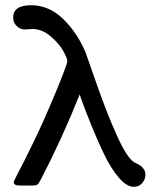

<svg xmlns="http://www.w3.org/2000/svg" viewBox="-20 -717 615 742"><path d="M30.8 -648.9Q30.8 -696.8 100.1 -696.8H102.1Q169.9 -695.8 223.4 -644.3Q276.9 -592.8 310.1 -516.1Q313 -509.3 353 -394Q393.1 -278.8 432.1 -192.4Q471.2 -106 500 -88.9Q501 -88.9 509.5 -84.5Q518.1 -80.1 523.9 -75.9Q529.8 -71.8 535.9 -63Q542 -54.2 542 -42Q542 -23.9 529.5 -9.5Q517.1 4.9 497.1 4.9Q469.2 4.9 438.7 -31Q408.2 -66.9 382.1 -121.3Q356 -175.8 333.5 -231.4Q311 -287.1 293.9 -334Q290 -346.2 288.1 -352.1Q220.2 -182.1 138.2 -23.9Q129.4 -6.8 123.8 -3.4Q118.2 0 104 0H57.1Q33.2 0 33.2 -12.2Q33.2 -18.1 50.5 -50Q67.9 -82 109.9 -168.5Q151.9 -254.9 198.2 -367.2Q240.2 -469.2 240.2 -481Q240.2 -490.7 225.1 -518.8Q210 -546.9 176.5 -575.9Q143.1 -605 105 -605Q99.1 -605 90.1 -604Q81.1 -603 77.1 -603Q58.1 -603 44.4 -616.5Q30.8 -629.9 30.8 -648.9Z"/></svg>

Font: CMU Concrete
Style: Bold
Weight: 700
Version: Version 0.7.0